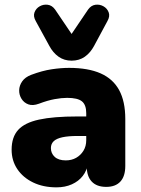

<svg xmlns="http://www.w3.org/2000/svg" viewBox="-20 -795 608 826"><path d="M223 11Q166 11 122.5 -10Q79 -31 54.5 -67.5Q30 -104 30 -151Q30 -205 58 -236Q86 -267 148 -280.5Q210 -294 313 -294H368V-210H313Q274 -210 248.5 -204.5Q223 -199 211 -187.5Q199 -176 199 -158Q199 -135 215.5 -120Q232 -105 263 -105Q288 -105 307.5 -116Q327 -127 339 -146.5Q351 -166 351 -192V-308Q351 -344 332.5 -359Q314 -374 269 -374Q245 -374 215 -368.5Q185 -363 148 -349Q121 -339 102 -346Q83 -353 72.5 -370Q62 -387 62.5 -407Q63 -427 75.5 -445Q88 -463 114 -473Q162 -491 202.5 -497Q243 -503 277 -503Q359 -503 412.5 -479.5Q466 -456 492.5 -407.5Q519 -359 519 -283V-81Q519 -37 498 -14Q477 9 437 9Q396 9 374.5 -14Q353 -37 353 -81V-107L359 -93Q354 -61 336 -38Q318 -15 289 -2Q260 11 223 11ZM288 -534Q256 -534 232 -551Q208 -568 192 -598L134 -704Q122 -725 128.5 -742Q135 -759 151 -768Q167 -777 185.5 -774.5Q204 -772 217 -754L288 -649L359 -754Q372 -772 390.5 -774.5Q409 -777 425 -768Q441 -759 447.5 -742Q454 -725 442 -704L385 -598Q369 -568 345 -551Q321 -534 288 -534Z"/></svg>

Font: Nunito ExtraLight Black
Style: Regular
Weight: 900
Version: Version 3.602